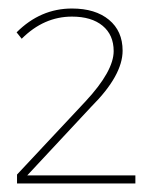

<svg xmlns="http://www.w3.org/2000/svg" viewBox="-20 -791 363 451"><path d="M181 -553Q247 -624 247 -671Q247 -709 221 -730.5Q195 -752 149 -752Q83 -752 31 -700L19 -715Q75 -771 149 -771Q204 -771 236 -744.5Q268 -718 268 -672Q268 -614 195 -541L44 -379H298V-360H20V-381Z"/></svg>

Font: Montserrat arm Thin
Style: Regular
Weight: 250
Designer: Julieta Ulanovsky
Foundry: Julieta Ulanovsky
Version: Version 6.000;PS 006.000;hotconv 1.0.88;makeotf.lib2.5.64775